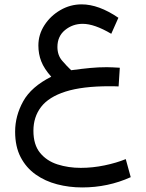

<svg xmlns="http://www.w3.org/2000/svg" viewBox="-20 -509 659 867"><path d="M521 -203.1 515.6 -118.7Q499 -119.6 491 -119.6Q482.9 -119.6 474.6 -119.6Q352.1 -119.6 276.1 -95.5Q200.2 -71.3 165.5 -26.1Q130.9 19 130.9 81.5Q130.9 144.5 160.9 181.2Q190.9 217.8 239.7 233.4Q288.6 249 344.7 249Q398.4 249 452.1 237.8Q505.9 226.6 547.9 209.5L570.3 291Q467.8 337.4 351.1 337.4Q292 337.4 237.8 323.2Q183.6 309.1 140.9 278.8Q98.1 248.5 73.2 200.7Q48.3 152.8 48.3 85.4Q48.3 14.2 84.7 -51.5Q121.1 -117.2 211.4 -162.6Q179.2 -198.7 166.3 -231.9Q153.3 -265.1 153.3 -303.7Q153.3 -353 180.7 -395.3Q208 -437.5 252.7 -463.4Q297.4 -489.3 348.6 -489.3Q425.8 -489.3 514.6 -428.7L482.4 -356.4Q406.2 -401.4 353.5 -401.4Q308.1 -401.4 273.7 -373.3Q239.3 -345.2 239.3 -296.9Q239.3 -259.8 260.5 -235.1Q281.7 -210.4 301.3 -191.9Q351.1 -198.7 387.7 -202.1Q424.3 -205.6 462.4 -205.6Q479.5 -205.6 490 -204.8Q500.5 -204.1 521 -203.1Z"/></svg>

Font: Vazirmatn RD UI
Style: Regular
Weight: 400
Designer: Saber Rastikerdar
Foundry: Saber Rastikerdar
Version: Version 33.003